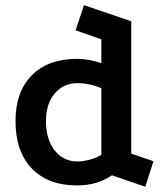

<svg xmlns="http://www.w3.org/2000/svg" viewBox="-20 -692 628 736"><path d="M537 23.8 409.2 -20Q352 18.8 276.2 18.8Q164.2 18.8 101.9 -46.2Q39.5 -111.2 39.5 -227.8Q39.5 -340 101.9 -403.2Q164.2 -466.5 276.2 -466.5Q297.2 -466.5 321.4 -462.1Q345.5 -457.8 368.5 -450V-541.2L269.8 -575.8L302 -672.2L483.2 -610.5V-103L568.2 -74ZM277.2 -73Q298.5 -73 323.6 -79.8Q348.8 -86.5 368.5 -98V-353.5Q351 -362.2 325.8 -367.8Q300.5 -373.2 277.2 -373.2Q222.8 -373.2 189.5 -333.4Q156.2 -293.5 156.2 -228Q156.2 -158 189.5 -115.5Q222.8 -73 277.2 -73Z"/></svg>

Font: Podkova VF Beta
Style: Regular
Weight: 400
Designer: Ilya Yudin
Foundry: Cyreal (www.cyreal.org)
Version: Version 2.100